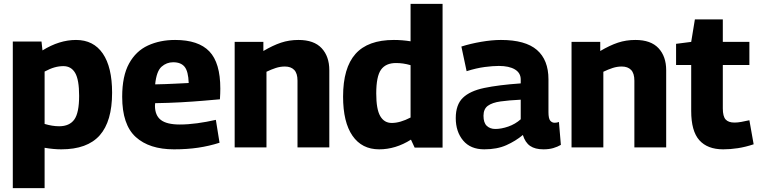

<svg xmlns="http://www.w3.org/2000/svg" viewBox="-20 -760 3913 990"><path d="M46 210V-546H194L199 -500Q286 -554 372 -554Q462 -554 510 -484Q558 -414 558 -282Q558 -134 494 -62Q430 10 296 10Q256 10 210 2V210ZM285 -109Q338 -109 363 -143.5Q388 -178 388 -266Q388 -349 367.5 -384Q347 -419 307 -419Q284 -419 261 -412.5Q238 -406 210 -391V-121Q250 -109 285 -109Z M877 10Q750 10 680 -53.5Q610 -117 610 -261Q610 -368 645.5 -432.5Q681 -497 743 -525.5Q805 -554 883 -554Q1003 -554 1059.5 -495Q1116 -436 1116 -303Q1116 -279 1114 -248Q1080 -245 1027.5 -240.5Q975 -236 911.5 -232.5Q848 -229 780 -228Q779 -223 779 -215Q779 -165 809.5 -141.5Q840 -118 907 -118Q949 -118 997 -124.5Q1045 -131 1093 -142L1112 -24Q1059 -7 1002 1.5Q945 10 877 10ZM780 -325Q834 -326 882 -328.5Q930 -331 953 -332Q951 -392 932 -415.5Q913 -439 873 -439Q839 -439 813 -416Q787 -393 780 -325Z M1190 0V-544H1338V-497Q1387 -526 1429 -540Q1471 -554 1519 -554Q1599 -554 1638.5 -511.5Q1678 -469 1678 -398V0H1514V-344Q1514 -382 1497 -399.5Q1480 -417 1449 -417Q1425 -417 1402 -409.5Q1379 -402 1354 -390V0Z M2118 1 2099 -40Q2020 10 1935 10Q1846 10 1797.5 -60Q1749 -130 1749 -262Q1749 -410 1813 -482Q1877 -554 2011 -554Q2054 -554 2097 -547V-740H2262V1ZM2097 -154V-424Q2076 -430 2058 -432.5Q2040 -435 2022 -435Q1969 -435 1944.5 -400.5Q1920 -366 1920 -278Q1920 -197 1940.5 -161.5Q1961 -126 2000 -126Q2043 -126 2097 -154Z M2330 -151Q2330 -220 2366.5 -255.5Q2403 -291 2477 -306.5Q2551 -322 2665 -330V-350Q2665 -384 2635 -402Q2605 -420 2552 -420Q2521 -420 2479 -414.5Q2437 -409 2386 -393L2359 -520Q2406 -535 2461.5 -544.5Q2517 -554 2563 -554Q2689 -554 2748.5 -502.5Q2808 -451 2808 -351V-182Q2808 -149 2817 -138Q2826 -127 2840 -127Q2845 -127 2851 -128Q2857 -129 2862 -131L2872 -13Q2855 -3 2833 3.5Q2811 10 2782 10Q2739 10 2713.5 -7.5Q2688 -25 2676 -64Q2639 -33 2591 -11.5Q2543 10 2477 10Q2406 10 2368 -35.5Q2330 -81 2330 -151ZM2473 -163Q2473 -127 2490 -111Q2507 -95 2534 -95Q2565 -95 2601 -107.5Q2637 -120 2665 -145V-246Q2604 -243 2561 -237Q2518 -231 2495.5 -214.5Q2473 -198 2473 -163Z M2927 0V-544H3075V-497Q3124 -526 3166 -540Q3208 -554 3256 -554Q3336 -554 3375.5 -511.5Q3415 -469 3415 -398V0H3251V-344Q3251 -382 3234 -399.5Q3217 -417 3186 -417Q3162 -417 3139 -409.5Q3116 -402 3091 -390V0Z M3709 10Q3628 10 3586 -37Q3544 -84 3544 -188V-425H3466V-534L3544 -544L3563 -660H3707V-544H3844V-425H3707V-201Q3707 -160 3721.5 -144Q3736 -128 3767 -128Q3784 -128 3802.5 -131.5Q3821 -135 3844 -140L3866 -16Q3824 -2 3785 4Q3746 10 3709 10Z"/></svg>

Font: Georama
Style: Bold
Weight: 700
Designer: Jean-Baptiste Levee
Foundry: Production Type
Version: Version 1.000